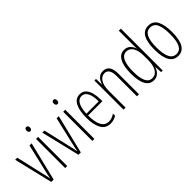

<svg xmlns="http://www.w3.org/2000/svg" viewBox="86 -1607 2465 2465"><g transform="rotate(-45 1318.0 -375.0)"><path d="M132 0 5 -529H43L127 -165Q134 -137 140.5 -108Q147 -79 152 -47H155Q165 -104 179 -161L265 -529H304L175 0Z M403 -727Q419 -727 426 -715.5Q433 -704 433 -689Q433 -671 425 -660.5Q417 -650 402 -650Q388 -650 380.5 -661Q373 -672 373 -688Q373 -704 380 -715.5Q387 -727 403 -727ZM421 -529V0H384V-529Z M625 0 498 -529H536L620 -165Q627 -137 633.5 -108Q640 -79 645 -47H648Q658 -104 672 -161L758 -529H797L668 0Z M896 -727Q912 -727 919 -715.5Q926 -704 926 -689Q926 -671 918 -660.5Q910 -650 895 -650Q881 -650 873.5 -661Q866 -672 866 -688Q866 -704 873 -715.5Q880 -727 896 -727ZM914 -529V0H877V-529Z M1185 -539Q1238 -539 1269.5 -505.5Q1301 -472 1315 -418Q1329 -364 1329 -303V-269H1069Q1069 -149 1103 -86.5Q1137 -24 1206 -24Q1259 -24 1312 -61V-22Q1290 -8 1262.5 1Q1235 10 1204 10Q1114 10 1073 -64.5Q1032 -139 1032 -264Q1032 -391 1069.5 -465Q1107 -539 1185 -539ZM1185 -506Q1135 -506 1105 -455.5Q1075 -405 1070 -301H1294Q1295 -357 1284 -403.5Q1273 -450 1248.5 -478Q1224 -506 1185 -506Z M1607 -539Q1663 -539 1693.5 -499Q1724 -459 1724 -373V0H1687V-362Q1687 -438 1664.5 -471.5Q1642 -505 1603 -505Q1551 -505 1516 -455.5Q1481 -406 1481 -305V0H1444V-529H1473L1476 -425H1478Q1486 -454 1502 -480Q1518 -506 1543.5 -522.5Q1569 -539 1607 -539Z M1988 10Q1913 10 1875 -58.5Q1837 -127 1837 -258Q1837 -396 1877 -467.5Q1917 -539 1990 -539Q2043 -539 2075 -507Q2107 -475 2118 -437H2120Q2119 -456 2118.5 -473Q2118 -490 2118 -506V-760H2155V0H2126L2120 -98H2118Q2110 -72 2094 -47Q2078 -22 2051.5 -6Q2025 10 1988 10ZM1993 -24Q2053 -24 2085.5 -78.5Q2118 -133 2118 -226V-307Q2118 -398 2086 -451Q2054 -504 1995 -504Q1936 -504 1906 -441.5Q1876 -379 1876 -258Q1876 -147 1903.5 -85.5Q1931 -24 1993 -24Z M2590 -265Q2590 10 2431 10Q2269 10 2269 -267Q2269 -400 2308.5 -469.5Q2348 -539 2430 -539Q2515 -539 2552.5 -466.5Q2590 -394 2590 -265ZM2307 -267Q2307 -148 2337 -86Q2367 -24 2431 -24Q2494 -24 2523.5 -83Q2553 -142 2553 -266Q2553 -378 2525.5 -441.5Q2498 -505 2430 -505Q2365 -505 2336 -443.5Q2307 -382 2307 -267Z"/></g></svg>

Font: Noto Sans Gurmukhi ExtraCondensed ExtraLight
Style: Regular
Weight: 200
Width: 2
Designer: Jelle Bosma - Monotype Design Team
Foundry: Monotype Imaging Inc.
Version: Version 2.004; ttfautohint (v1.8.4.7-5d5b)